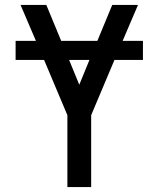

<svg xmlns="http://www.w3.org/2000/svg" viewBox="-20 -755 640 775"><path d="M252 0V-290L158 -513H43V-590H125L63 -735H167L227 -590H373L433 -735H537L475 -590H557V-513H442L348 -290V0ZM300 -413 341 -513H259Z"/></svg>

Font: Iosevka Fixed Medium Extended
Style: Regular
Weight: 500
Width: 7
Monospace: yes
Designer: Belleve Invis
Foundry: Belleve Invis
Version: Version 24.1.1; ttfautohint (v1.8.4)